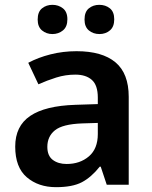

<svg xmlns="http://www.w3.org/2000/svg" viewBox="-20 -765 630 795"><path d="M297 -553Q403 -553 458 -507Q513 -461 513 -364V0H422L397 -75H393Q358 -31 319 -10.5Q280 10 212 10Q139 10 91 -31Q43 -72 43 -158Q43 -243 105 -285Q167 -327 292 -331L385 -334V-361Q385 -412 360.5 -434Q336 -456 292 -456Q251 -456 213 -444Q175 -432 139 -416L97 -505Q138 -527 189.5 -540Q241 -553 297 -553ZM320 -254Q239 -251 207.5 -225.5Q176 -200 176 -157Q176 -120 198.5 -103Q221 -86 256 -86Q311 -86 348 -117.5Q385 -149 385 -210V-256ZM136 -684Q136 -716 154 -730.5Q172 -745 197 -745Q222 -745 240.5 -730.5Q259 -716 259 -685Q259 -654 240.5 -639Q222 -624 197 -624Q172 -624 154 -639Q136 -654 136 -684ZM330 -684Q330 -716 348 -730.5Q366 -745 391 -745Q417 -745 435 -730.5Q453 -716 453 -685Q453 -654 435 -639Q417 -624 392 -624Q366 -624 348 -639Q330 -654 330 -684Z"/></svg>

Font: Noto Sans Nag Mundari SemiBold
Style: Regular
Weight: 600
Version: Version 1.000